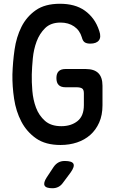

<svg xmlns="http://www.w3.org/2000/svg" viewBox="-20 -761 640 1021"><path d="M426 -265Q426 -285 416 -291Q406 -297 386 -297H328Q304 -297 292 -309Q280 -321 280 -346Q280 -370 292 -382Q304 -394 328 -394H436Q481 -394 503 -372Q525 -350 525 -305V-201Q525 -149 507.5 -109.5Q490 -70 460 -43.5Q430 -17 389.5 -3.5Q349 10 302 10Q222 10 172 -25Q122 -60 93.5 -114.5Q65 -169 55 -235.5Q45 -302 46 -365Q48 -431 57.5 -497.5Q67 -564 94 -618Q121 -672 170 -706.5Q219 -741 299 -741Q339 -741 372 -732Q405 -723 431 -704.5Q457 -686 476.5 -659.5Q496 -633 508 -596Q519 -564 506 -546.5Q493 -529 460 -529Q441 -529 430.5 -536Q420 -543 415 -563Q404 -600 374 -620.5Q344 -641 302 -641Q250 -641 220 -611.5Q190 -582 174.5 -540Q159 -498 154.5 -450.5Q150 -403 149 -365Q148 -326 152 -278Q156 -230 171.5 -188.5Q187 -147 219 -118.5Q251 -90 306 -90Q358 -90 392 -117Q426 -144 426 -202ZM228 183 265 127Q276 111 290.5 103Q305 95 324 95Q363 95 370.5 110Q378 125 355 157L314 212Q304 226 290 233Q276 240 259 240Q224 240 217 225.5Q210 211 228 183Z"/></svg>

Font: Maple Mono Normal NL Medium
Style: Regular
Weight: 500
Monospace: yes
Designer: subframe7536
Version: Version 7.000